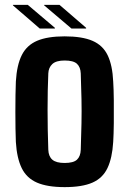

<svg xmlns="http://www.w3.org/2000/svg" viewBox="-20 -758 530 787"><path d="M245 9Q174 9 131.5 -9.5Q89 -28 69 -69Q49 -110 45 -176Q44 -198 43.5 -230.5Q43 -263 43 -299Q43 -335 43.5 -368Q44 -401 45 -424Q49 -492 69.5 -532.5Q90 -573 132.5 -591Q175 -609 245 -609Q317 -609 359.5 -590.5Q402 -572 421.5 -531Q441 -490 444 -424Q446 -394 446.5 -347Q447 -300 446.5 -253.5Q446 -207 444 -176Q440 -110 420.5 -69Q401 -28 359 -9.5Q317 9 245 9ZM245 -90Q281 -90 295.5 -103.5Q310 -117 311 -144Q313 -203 314 -253Q315 -303 314 -352Q313 -401 311 -457Q310 -483 295.5 -496.5Q281 -510 245 -510Q210 -510 194.5 -495.5Q179 -481 178 -457Q175 -390 175 -308Q175 -226 178 -144Q179 -117 194.5 -103.5Q210 -90 245 -90ZM143 -641 33 -736V-738H94L205 -644V-641ZM161 -736V-738H224L333 -644V-641H273Z"/></svg>

Font: Big Shoulders Text ExtraBold
Style: Regular
Weight: 800
Designer: Patric King
Foundry: XO Type Co
Version: Version 1.000; ttfautohint (v1.8.2)